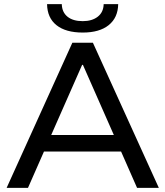

<svg xmlns="http://www.w3.org/2000/svg" viewBox="-20 -906 798 926"><path d="M564 -175H192L115 0H12L329 -700H428L746 0H641ZM529 -255 380 -593H376L227 -255ZM207 -886H278Q279 -847 305.5 -825.5Q332 -804 379 -804Q424 -804 451.5 -825.5Q479 -847 480 -886H550Q549 -821 504.5 -785Q460 -749 379 -749Q297 -749 252.5 -784.5Q208 -820 207 -886Z"/></svg>

Font: CMG Sans Medium
Style: Regular
Weight: 500
Designer: Julieta Ulanovsky
Foundry: Julieta Ulanovsky
Version: Version 7.200